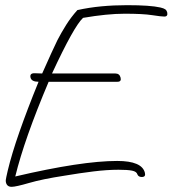

<svg xmlns="http://www.w3.org/2000/svg" viewBox="-20 -685 667 742"><path d="M25 37Q7 37 3 20Q1 12 4.5 -1.5Q8 -15 10 -26Q25 -89 55 -175Q85 -261 129 -369Q102 -369 98 -385Q94 -402 113 -402L143 -401Q164 -448 178.5 -480Q193 -512 202 -530Q217 -559 235.5 -588.5Q254 -618 279 -646Q324 -656 372 -660.5Q420 -665 471 -665Q561 -665 600 -656Q613 -653 618.5 -649Q624 -645 626 -638Q630 -621 615 -621Q603 -621 567.5 -626.5Q532 -632 462 -632Q428 -632 388 -628Q348 -624 301 -616Q266 -584 181 -401H426Q442 -401 446 -385Q450 -369 434 -369H168Q74 -147 39 -3Q295 -63 433 -63Q529 -63 540 -17Q544 -1 528 -1Q515 -1 511 -11Q508 -22 490.5 -25.5Q473 -29 438 -29Q394 -29 341 -22.5Q288 -16 229 -6Q144 7 92.5 22Q41 37 25 37Z"/></svg>

Font: Oooh Baby
Style: Normal
Weight: 400
Designer: Robert E. Leuschke
Foundry: Robert E. Leuschke
Version: Version 1.011; ttfautohint (v1.8.3)